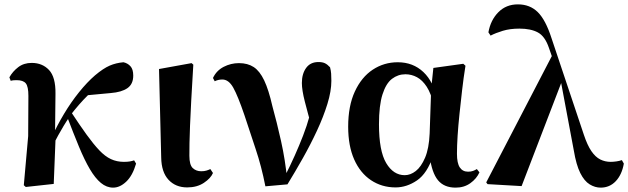

<svg xmlns="http://www.w3.org/2000/svg" viewBox="-20 -842 2876 879"><path d="M98 14 89 6 109 -219 110 -403Q110 -446 98 -460.5Q86 -475 56 -475Q49 -475 42.5 -474.5Q36 -474 29 -472L23 -488Q38 -515 63.5 -534.5Q89 -554 125 -554Q174 -554 204.5 -521.5Q235 -489 234 -413Q234 -368 233 -321.5Q232 -275 232 -229L235 -225Q233 -167 230.5 -112Q228 -57 226 0ZM219 -168 202 -187H206L216 -212Q241 -267 273 -320.5Q305 -374 342 -420Q379 -466 415 -497Q453 -529 482 -541.5Q511 -554 545 -557Q564 -553 577 -539Q590 -525 590 -496Q590 -457 563.5 -438.5Q537 -420 487 -416L369 -405L457 -471Q419 -442 380.5 -404Q342 -366 302 -314L298 -307Q283 -285 271 -265Q259 -245 246.5 -222.5Q234 -200 219 -168ZM498 17Q468 17 442 -4.5Q416 -26 391.5 -67.5Q367 -109 341.5 -170.5Q316 -232 286 -311L305 -330Q345 -269 376.5 -225.5Q408 -182 434.5 -154Q461 -126 488 -113.5Q515 -101 547 -101Q564 -101 575 -103Q586 -105 594 -108L603 -93Q587 -38 558 -10.5Q529 17 498 17Z M837 16Q784 16 751.5 -19Q719 -54 718 -121L708 -526L857 -553L865 -546Q859 -450 855.5 -382Q852 -314 850 -267Q848 -220 847.5 -187Q847 -154 847 -129Q847 -87 862.5 -72.5Q878 -58 901 -58Q915 -58 925 -61Q935 -64 943 -68L955 -50Q945 -26 913.5 -5Q882 16 837 16Z M1195 11Q1177 -81 1150 -161Q1123 -241 1099 -315Q1069 -403 1048 -440.5Q1027 -478 998 -478Q979 -478 963 -470L955 -485Q971 -519 1004 -536Q1037 -553 1074 -553Q1114 -553 1141.5 -535Q1169 -517 1189.5 -474Q1210 -431 1227 -356Q1247 -284 1266.5 -197Q1286 -110 1295 -17H1276L1283 -33Q1309 -84 1329.5 -130Q1350 -176 1367.5 -221Q1385 -266 1398 -313.5Q1411 -361 1421 -413L1411 -246Q1389 -324 1375.5 -377Q1362 -430 1362 -462Q1362 -504 1381.5 -531Q1401 -558 1438 -558Q1456 -558 1467.5 -552.5Q1479 -547 1491 -534Q1495 -519 1496 -505Q1497 -491 1497 -472Q1497 -425 1479 -366.5Q1461 -308 1431.5 -244.5Q1402 -181 1366.5 -118Q1331 -55 1296 2Z M1791 16Q1728 16 1678.5 -17Q1629 -50 1601.5 -112Q1574 -174 1574 -262Q1574 -357 1604.5 -423Q1635 -489 1686.5 -523Q1738 -557 1801 -557Q1871 -557 1918.5 -512Q1966 -467 1979 -388H1986L1965 -364Q1953 -415 1933.5 -445Q1914 -475 1889 -488.5Q1864 -502 1836 -502Q1802 -502 1774.5 -481Q1747 -460 1731 -409.5Q1715 -359 1715 -273Q1715 -151 1748 -95.5Q1781 -40 1833 -40Q1859 -40 1883.5 -59Q1908 -78 1926 -120Q1944 -162 1947 -231L1954 -435L1964 -531L2101 -550L2111 -541Q2102 -485 2095.5 -428.5Q2089 -372 2083.5 -319.5Q2078 -267 2075 -220.5Q2072 -174 2072 -138Q2072 -95 2085 -75.5Q2098 -56 2123 -56Q2136 -56 2145.5 -59.5Q2155 -63 2163 -68L2175 -53Q2162 -24 2133.5 -3.5Q2105 17 2066 17Q2013 17 1985 -17Q1957 -51 1947 -127L1963 -129Q1936 -48 1889 -16Q1842 16 1791 16Z M2212 1 2206 -7 2515 -602 2555 -477 2368 10ZM2730 17Q2704 17 2679.5 2Q2655 -13 2636.5 -50Q2618 -87 2607 -153L2547 -473L2545 -474L2493 -623Q2475 -676 2442.5 -693.5Q2410 -711 2358 -711Q2315 -711 2282 -701Q2249 -691 2226 -679L2216 -694Q2226 -750 2261.5 -786Q2297 -822 2351 -822Q2406 -822 2442 -786.5Q2478 -751 2505 -667L2653 -225Q2669 -177 2687.5 -150Q2706 -123 2728 -112Q2750 -101 2776 -101Q2787 -101 2801.5 -103Q2816 -105 2827 -109L2836 -93Q2827 -42 2799 -12.5Q2771 17 2730 17Z"/></svg>

Font: Noto Serif JP ExtraBold
Style: Regular
Weight: 800
Designer: Ryoko NISHIZUKA 西塚涼子 (kana & ideographs); Frank Grießhammer (Latin, Greek & Cyrillic); Wenlong ZHANG 张文龙 (bopomofo); San
Foundry: Adobe
Version: Version 2.003-H1;hotconv 1.1.1;makeotfexe 2.6.0